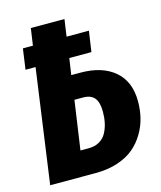

<svg xmlns="http://www.w3.org/2000/svg" viewBox="-106 -770 711 848"><g transform="rotate(-15 250.0 -346.5)"><path d="M275.9 -445.8Q375 -445.8 431.9 -397.2Q488.8 -348.6 488.8 -257.8Q488.8 -219.2 480.2 -183.6Q471.7 -147.9 451.7 -114Q431.6 -80.1 402.3 -55.2Q373 -30.3 327.9 -15.1Q282.7 0 227.1 0H18.1L90.8 -521H44.9L58.1 -615.2H104L115.2 -692.9H269L257.8 -615.2H359.9L346.2 -521H245.1L233.9 -445.8ZM225.1 -113.8Q252.9 -113.8 273.7 -125.7Q294.4 -137.7 305.7 -158.4Q316.9 -179.2 322 -202.9Q327.1 -226.6 327.1 -253.9Q327.1 -296.9 310.5 -316.9Q293.9 -336.9 258.8 -336.9H219.2L187 -113.8Z"/></g></svg>

Font: Fira Sans Compressed
Style: Bold Italic
Weight: 700
Width: 3
Italic angle: -8°
Designer: Carrois Corporate & Edenspiekermann AG
Foundry: Carrois Corporate GbR & Edenspiekermann AG
Version: Version 4.203;PS 004.203;hotconv 1.0.88;makeotf.lib2.5.64775